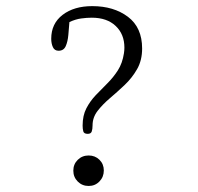

<svg xmlns="http://www.w3.org/2000/svg" viewBox="-20 -600 645 624"><path d="M265.1 -165Q252.9 -165 250.7 -173.1Q248.5 -181.2 248.5 -191.9Q248.5 -224.6 260.7 -248Q272.9 -271.5 291.3 -290.8Q309.6 -310.1 328.9 -329.1Q348.1 -348.1 363 -371.3Q377.9 -394.5 382.8 -426.8Q384.3 -436.5 384.3 -445.3Q384.3 -488.8 356 -515.6Q327.6 -542.5 278.3 -542.5Q262.2 -542.5 243.9 -540Q225.6 -537.6 205.6 -528.3Q204.1 -508.3 202.1 -486.6Q200.2 -464.8 193.6 -450Q187 -435.1 170.4 -435.1Q157.2 -435.1 151.9 -446.8Q146.5 -458.5 146.5 -474.1Q146.5 -523.4 183.6 -551.8Q220.7 -580.1 279.8 -580.1Q349.6 -580.1 395.8 -545.4Q441.9 -510.7 441.9 -442.4Q441.9 -403.8 425.5 -375.2Q409.2 -346.7 385.3 -324Q361.3 -301.3 337.4 -281Q313.5 -260.7 297.1 -239.5Q280.8 -218.3 280.8 -192.4Q280.8 -180.2 278.1 -172.6Q275.4 -165 265.1 -165ZM268.1 4.4Q247.1 4.4 232.7 -10Q218.3 -24.4 218.3 -45.4Q218.3 -66.4 232.7 -80.6Q247.1 -94.7 268.1 -94.7Q289.1 -94.7 303.2 -80.8Q317.4 -66.9 317.4 -45.9Q317.4 -24.9 303.2 -10.3Q289.1 4.4 268.1 4.4Z"/></svg>

Font: Cutive Mono
Style: Regular
Weight: 400
Designer: Vernon Adams
Foundry: Vernon Adams
Version: Version 1.110; ttfautohint (v1.8.4.7-5d5b)